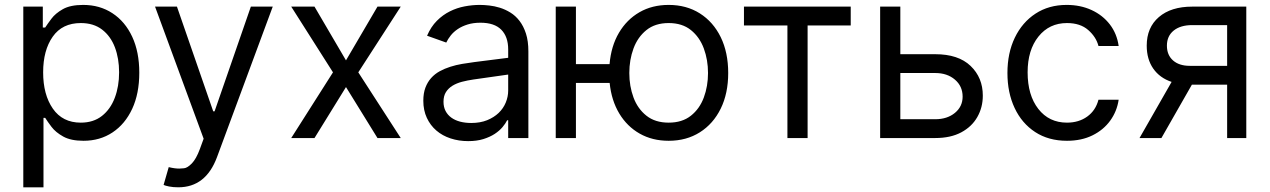

<svg xmlns="http://www.w3.org/2000/svg" viewBox="-20 -573 5270 797"><path d="M160.5 204.5H76.7V-545.5H157.7V-458.8H167.6Q176.8 -473 193.4 -495.2Q209.9 -517.4 240.9 -535Q272 -552.6 325.3 -552.6Q394.2 -552.6 446.7 -518.1Q499.3 -483.7 528.8 -420.5Q558.2 -357.2 558.2 -271.3Q558.2 -184.7 528.8 -121.3Q499.3 -57.9 447.1 -23.3Q394.9 11.4 326.7 11.4Q274.1 11.4 242.5 -6.2Q210.9 -23.8 193.9 -46.3Q176.8 -68.9 167.6 -83.8H160.5ZM315.3 -63.9Q367.9 -63.9 403.2 -91.8Q438.6 -119.7 456.5 -167.1Q474.4 -214.5 474.4 -272.7Q474.4 -330.3 456.9 -376.6Q439.3 -422.9 403.9 -450.1Q368.6 -477.3 315.3 -477.3Q238.6 -477.3 198.9 -420.8Q159.1 -364.3 159.1 -272.7Q159.1 -180 199.4 -122Q239.7 -63.9 315.3 -63.9Z M720.2 204.5Q698.9 204.5 682.2 201.2Q665.5 197.8 659.1 194.6L680.4 120.7Q704.5 126.8 724.1 126.8Q729.4 126.8 743.6 125.5Q757.8 124.3 776.1 105.6Q794.4 87 809.7 45.5L825.3 2.8L623.6 -545.5H714.5L865.1 -110.8H870.7L1021.3 -545.5H1112.2L880.7 79.5Q834.2 204.5 720.2 204.5Z M1643.5 0H1546.9L1416.2 -211.6L1285.5 0H1188.9L1362.2 -272.7L1188.9 -545.5H1285.5L1416.2 -322.4L1546.9 -545.5H1643.5L1467.3 -272.7Z M1923.3 12.8Q1884.6 12.8 1850.5 1.6Q1816.4 -9.6 1791.4 -31.1Q1766.3 -52.6 1751.8 -83.8Q1737.2 -115.1 1737.2 -154.8Q1737.2 -186.1 1745.9 -209.2Q1754.6 -232.2 1769.7 -249.1Q1784.8 -266 1805.2 -277.2Q1825.6 -288.4 1849.1 -295.8Q1872.5 -303.3 1898.1 -307.7Q1923.7 -312.1 1948.9 -315.3L2089.5 -333.1V-367.9Q2089.5 -420.5 2060.9 -449.6Q2032.3 -478.7 1974.4 -478.7Q1944.6 -478.7 1921.2 -471.4Q1897.7 -464.1 1880.3 -452.4Q1862.9 -440.7 1851.2 -426Q1839.5 -411.2 1832.4 -396.3L1752.8 -424.7Q1768.8 -462 1793.5 -486.7Q1818.2 -511.4 1847.5 -525.9Q1876.8 -540.5 1908.7 -546.5Q1940.7 -552.6 1971.6 -552.6Q1989 -552.6 2010.7 -550.2Q2032.3 -547.9 2054.7 -541Q2077.1 -534.1 2098.5 -521Q2120 -507.8 2136.5 -486.3Q2153.1 -464.8 2163.2 -433.8Q2173.3 -402.7 2173.3 -359.4V0H2089.5V-73.9H2085.2Q2078.8 -60.7 2066.1 -45.5Q2053.3 -30.2 2033.6 -17.2Q2013.8 -4.3 1986.5 4.3Q1959.2 12.8 1923.3 12.8ZM1936.1 -62.5Q1973.4 -62.5 2002 -74Q2030.5 -85.6 2050.1 -104.4Q2069.6 -123.2 2079.5 -147.5Q2089.5 -171.9 2089.5 -197.4V-263.5L1944.6 -242.9Q1920.1 -239.3 1897.7 -233.5Q1875.4 -227.6 1858.3 -217.2Q1841.3 -206.7 1831.1 -190.7Q1821 -174.7 1821 -150.6Q1821 -128.9 1829.5 -112.4Q1838.1 -95.9 1853.5 -84.7Q1869 -73.5 1890.1 -68Q1911.2 -62.5 1936.1 -62.5Z M2755.7 11.4Q2687.9 11.4 2635.5 -18.3Q2583.1 -47.9 2550.6 -101.9Q2518.1 -155.9 2510.7 -228.7H2370.7V0H2286.9V-545.5H2370.7V-306.8H2510.3Q2516.7 -381.7 2549.2 -436.8Q2581.7 -491.8 2634.4 -522.2Q2687.1 -552.6 2755.7 -552.6Q2829.5 -552.6 2885.1 -517.4Q2940.7 -482.2 2971.8 -418.7Q3002.8 -355.1 3002.8 -269.9Q3002.8 -185.4 2971.8 -122.2Q2940.7 -58.9 2885.1 -23.8Q2829.5 11.4 2755.7 11.4ZM2755.7 -63.9Q2811.8 -63.9 2848 -92.7Q2884.2 -121.4 2901.6 -168.3Q2919 -215.2 2919 -269.9Q2919 -324.6 2901.6 -371.8Q2884.2 -419 2848 -448.2Q2811.8 -477.3 2755.7 -477.3Q2699.6 -477.3 2663.4 -448.2Q2627.1 -419 2609.7 -371.8Q2592.3 -324.6 2592.3 -269.9Q2592.3 -215.2 2609.7 -168.3Q2627.1 -121.4 2663.4 -92.7Q2699.6 -63.9 2755.7 -63.9Z M3332.4 0H3248.6V-467.3H3068.2V-545.5H3511.4V-467.3H3332.4Z M3862.2 0H3633.5V-545.5H3717.3V-348H3862.2Q3958.1 -348 4008.9 -299.4Q4059.7 -250.7 4059.7 -176.1Q4059.7 -127.1 4036.9 -87.2Q4014.2 -47.2 3970.2 -23.6Q3926.1 0 3862.2 0ZM3862.2 -78.1Q3911.9 -78.1 3943.9 -104.4Q3975.9 -130.7 3975.9 -171.9Q3975.9 -215.2 3943.9 -242.5Q3911.9 -269.9 3862.2 -269.9H3717.3V-78.1Z M4409.1 11.4Q4332.4 11.4 4277 -24.9Q4221.6 -61.1 4191.8 -124.6Q4161.9 -188.2 4161.9 -269.9Q4161.9 -353 4192.6 -416.7Q4223.4 -480.5 4278.6 -516.5Q4333.8 -552.6 4407.7 -552.6Q4465.2 -552.6 4511.4 -531.2Q4557.5 -509.9 4587 -471.6Q4616.5 -433.2 4623.6 -382.1H4539.8Q4530.2 -419.4 4497.3 -448.3Q4464.5 -477.3 4409.1 -477.3Q4335.6 -477.3 4290.7 -421.3Q4245.7 -365.4 4245.7 -272.7Q4245.7 -177.9 4290.1 -120.9Q4334.5 -63.9 4409.1 -63.9Q4458.1 -63.9 4493.1 -89.1Q4528.1 -114.3 4539.8 -159.1H4623.6Q4616.5 -110.8 4588.6 -72.3Q4560.7 -33.7 4515.1 -11.2Q4469.5 11.4 4409.1 11.4Z M5153.4 0H5073.9V-221.6H4927.6L4801.1 0H4710.2L4843.4 -233Q4794 -249.6 4767 -288.5Q4740.1 -327.4 4740.1 -383.5Q4740.1 -458.8 4790.5 -502.1Q4840.9 -545.5 4929 -545.5H5153.4ZM5073.9 -299.7V-468.8H4929Q4880 -468.8 4851.9 -446Q4823.9 -423.3 4823.9 -383.5Q4823.9 -344.5 4849.3 -322.1Q4874.6 -299.7 4919 -299.7Z"/></svg>

Font: Linik Sans
Style: Regular
Weight: 400
Designer: Rasmus Andersson (font), Marc Monis (original base), Kil Hyung-jin (Pretendard portions), Cristiano Sobral (main changes
Foundry: rsms
Version: Version 3.018;May 31, 2022;FontCreator 14.0.0.2814 64-bit; t